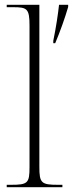

<svg xmlns="http://www.w3.org/2000/svg" viewBox="-20 -780 304 800"><path d="M202 -610V-600H210C230 -647 251 -706 264 -751V-760H226C222 -723 214 -668 202 -610ZM8 0H240V-10H222C152 -10 144 -17 144 -85V-760H8V-750H35C93 -750 103 -744 103 -673V-84C103 -17 96 -10 26 -10H8Z"/></svg>

Font: Noto Serif Display SemiCondensed ExtraLight
Style: Regular
Weight: 200
Width: 4
Designer: Monotype Design Team
Foundry: Monotype Imaging Inc.
Version: Version 2.009